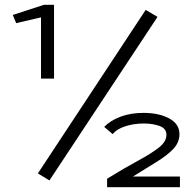

<svg xmlns="http://www.w3.org/2000/svg" viewBox="-20 -706 790 796"><path d="M150 -380V-634L47 -610L33 -644L162 -686H204V-380ZM185 42 137 13 584 -665 633 -636ZM424 70V35Q497 -10 552.5 -40Q608 -70 639 -94.5Q670 -119 670 -147Q670 -173 642 -183.5Q614 -194 576 -194Q535 -194 499.5 -182.5Q464 -171 447 -150L412 -180Q437 -206 479 -222Q521 -238 575 -238Q639 -238 681.5 -215Q724 -192 724 -150Q724 -115 698 -88Q672 -61 628 -34Q584 -7 531 26H726V70Z"/></svg>

Font: Inconsolata ExtraExpanded Thin
Style: Regular
Weight: 100
Width: 8
Monospace: yes
Designer: Raph Levien, Cyreal, Brenton Simpson
Foundry: Raph Levien, Cyreal, Google
Version: Version 3.100; ttfautohint (v1.8.4.7-5d5b)